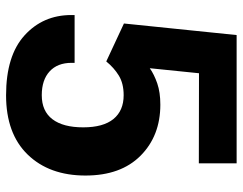

<svg xmlns="http://www.w3.org/2000/svg" viewBox="-100 -650 765 604"><g transform="rotate(90 282.0 -348.5)"><path d="M27.8 -190.9V-201.2H178.2V-191.7Q178.2 -147.2 205.1 -122.6Q231.9 -97.9 280 -97.9Q330.1 -97.9 355.6 -131.5Q381.1 -165 381.1 -228.3Q381.1 -291.3 354.9 -323.4Q328.6 -355.5 280 -355.5Q243.4 -355.5 218.6 -340.5Q193.8 -325.4 173.8 -300.8L54.4 -356.4L90.8 -710.9H494.4V-592L210.9 -592.5L195.1 -437.7Q214.6 -451.4 242.8 -461.2Q271 -470.9 309.8 -470.9Q407.7 -470.9 470.2 -408.8Q532.7 -346.7 532.7 -235.4Q532.7 -121.6 466.8 -53.6Q400.9 14.4 280.3 14.4Q155.8 14.4 91.8 -43.7Q27.8 -101.8 27.8 -190.9Z"/></g></svg>

Font: RobotoFlex
Style: Regular
Weight: 400
Designer: Berlow after Robertson
Foundry: Google
Version: Version 2.136